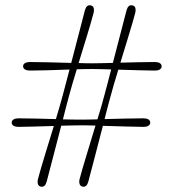

<svg xmlns="http://www.w3.org/2000/svg" viewBox="-20 -718 668 740"><path d="M320.5 -18.5Q314.5 4 299 1.5Q289.5 0 286.8 -8.8Q284 -17.5 287 -28.5Q296 -63 313.5 -120.2Q331 -177.5 348 -234Q332 -234.5 317.5 -234.8Q303 -235 292 -235Q278 -235 258.2 -234.5Q238.5 -234 216 -233.5Q201.5 -178 186.2 -118.8Q171 -59.5 160 -18.5Q154 4 138.5 1.5Q129 0 126.2 -8.8Q123.5 -17.5 126.5 -28.5Q135.5 -62.5 152.8 -119.2Q170 -176 187.5 -232.5Q148.5 -231.5 111.2 -230.2Q74 -229 51 -229Q40 -229 32.5 -233.2Q25 -237.5 25 -245.5Q25 -253.5 32.5 -257.8Q40 -262 51 -262Q78.5 -262 117.8 -261Q157 -260 195.5 -259Q203.5 -286 210.5 -310Q217.5 -334 222 -351.5Q227 -369.5 233.5 -395Q240 -420.5 248 -450Q205.5 -448.5 163 -447.2Q120.5 -446 95 -446Q84 -446 76.5 -450.2Q69 -454.5 69 -462.5Q69 -470.5 76.5 -474.8Q84 -479 95 -479Q125.5 -479 169.5 -477.8Q213.5 -476.5 254.5 -475.5Q268.5 -529 282.8 -584Q297 -639 307 -677.5Q313 -700 328.5 -697.5Q338.5 -696 341 -687.5Q343.5 -679 340.5 -667.5Q332 -635 315.8 -582Q299.5 -529 283 -475Q299 -474.5 312.5 -474.2Q326 -474 336 -474Q350.5 -474 371 -474.5Q391.5 -475 415 -475.5Q429 -529 443.2 -584Q457.5 -639 467.5 -677.5Q473.5 -700 489 -697.5Q499 -696 501.5 -687.5Q504 -679 501 -667.5Q492.5 -635.5 476.5 -582.8Q460.5 -530 444 -476.5Q480 -477.5 515.8 -478.2Q551.5 -479 577 -479Q588.5 -479 595.8 -474.8Q603 -470.5 603 -462.5Q603 -454.5 595.8 -450.2Q588.5 -446 577 -446Q553.5 -446 514.8 -447.2Q476 -448.5 436 -449.5Q426.5 -418.5 418.5 -391.2Q410.5 -364 405.5 -344.5Q401 -328.5 395.2 -306.5Q389.5 -284.5 383 -259Q422.5 -260 463.5 -261Q504.5 -262 533 -262Q544.5 -262 551.8 -257.8Q559 -253.5 559 -245.5Q559 -237.5 551.8 -233.2Q544.5 -229 533 -229Q507 -229 463.2 -230.5Q419.5 -232 376.5 -233Q362 -177.5 346.8 -118.5Q331.5 -59.5 320.5 -18.5ZM245 -344.5Q240.5 -328.5 234.8 -306.2Q229 -284 222.5 -258Q243 -257.5 261 -257.2Q279 -257 292 -257Q304 -257 320.2 -257.2Q336.5 -257.5 355.5 -258Q364 -285.5 371 -309.5Q378 -333.5 382.5 -351.5Q387.5 -369.5 394.2 -395.2Q401 -421 408.5 -450.5Q387 -451 368.2 -451.5Q349.5 -452 336 -452Q324.5 -452 309 -451.8Q293.5 -451.5 276 -451Q266.5 -419.5 258.2 -392Q250 -364.5 245 -344.5Z"/></svg>

Font: Fraunces 9pt Thin
Style: Regular
Weight: 100
Version: Version 1.000;[b76b70a41]